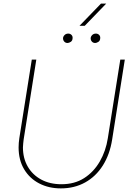

<svg xmlns="http://www.w3.org/2000/svg" viewBox="-20 -1030 725 1063"><path d="M317 13Q250 13 197 -14.5Q144 -42 113.5 -93Q83 -144 83 -214Q83 -226 84 -239Q85 -252 87 -265L156 -700H181L111 -258Q110 -247 108.5 -236Q107 -225 107 -214Q107 -154 133.5 -108Q160 -62 208 -36Q256 -10 320 -10Q393 -10 446 -44Q499 -78 532.5 -136Q566 -194 577 -265L646 -700H671L601 -258Q588 -175 549.5 -114Q511 -53 451.5 -20Q392 13 317 13ZM507 -792Q496 -792 489 -799.5Q482 -807 482 -818Q482 -827 490 -835.5Q498 -844 511 -844Q521 -844 528 -837.5Q535 -831 535 -821Q535 -805 525 -798.5Q515 -792 507 -792ZM354 -792Q343 -792 336 -799.5Q329 -807 329 -818Q329 -827 337 -835.5Q345 -844 358 -844Q368 -844 375 -837.5Q382 -831 382 -821Q382 -805 372 -798.5Q362 -792 354 -792ZM420 -887 539 -1010H568L449 -887Z"/></svg>

Font: MuseoModerno Thin Thin
Style: Italic
Weight: 250
Italic angle: -9°
Version: Version 1.003